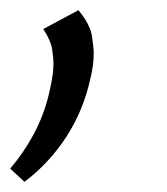

<svg xmlns="http://www.w3.org/2000/svg" viewBox="-22 -150 328 377"><path d="M-2 181Q27 147 47.5 107Q68 67 77 21Q83 -5 83 -26Q83 -35 80.5 -52.5Q78 -70 63 -93L132 -130Q155 -102 158.5 -79.5Q162 -57 162 -45Q162 -21 155 6Q149 34 137.5 62.5Q126 91 109 117.5Q92 144 70.5 167Q49 190 26 207Z"/></svg>

Font: Isabella Sans
Style: Italic
Weight: 400
Italic angle: -12°
Designer: Christian Thalmann (Catharsis Fonts), Cristiano Sobral
Foundry: The Isabella Sans Project Authors
Version: Version 2.026; ttfautohint (v1.8.4.7-5d5b-dirty)